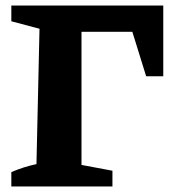

<svg xmlns="http://www.w3.org/2000/svg" viewBox="-20 -675 632 695"><path d="M21 0V-52Q65 -71 112 -81L123 -571L21 -598V-655H571V-399H509L459 -560H275V-78L387 -57V0Z"/></svg>

Font: Piazzolla SC
Style: Bold
Weight: 700
Designer: Juan Pablo del Peral
Foundry: Huerta Tipografica
Version: Version 1.330